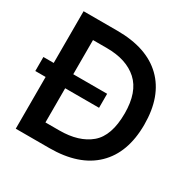

<svg xmlns="http://www.w3.org/2000/svg" viewBox="-169 -922 1068 1080"><g transform="rotate(30 365.0 -381.5)"><path d="M290 -763Q482 -763 584 -664Q686 -565 686 -381Q686 -198 583.5 -99Q481 0 289 0H71V-336H4V-427H71V-763ZM288 -114Q415 -114 487 -174.5Q559 -235 559 -381Q559 -519 487.5 -584Q416 -649 288 -649H198V-427H418V-336H198V-114Z"/></g></svg>

Font: Open Sauce Sans SemiBold
Style: Regular
Weight: 600
Designer: Alfredo Marco Pradil
Foundry: Creative Sauce Fz LLC
Version: Version 1.477